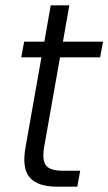

<svg xmlns="http://www.w3.org/2000/svg" viewBox="-20 -703 408 723"><path d="M76 -148 136 -487H60L71 -546H147L171 -683H241L217 -546H368L357 -487H206L146 -148Q138 -98 154 -79Q170 -60 218 -60H282L271 0H196Q122 0 92 -34.5Q62 -69 76 -148Z"/></svg>

Font: Poppins Light
Style: Italic
Weight: 300
Italic angle: -10°
Designer: Ninad Kale (Devanagari), Jonny Pinhorn (Latin)
Foundry: Indian Type Foundry
Version: Version 3.200;PS 1.000;hotconv 16.6.54;makeotf.lib2.5.65590